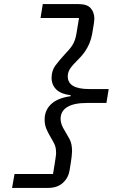

<svg xmlns="http://www.w3.org/2000/svg" viewBox="-20 -780 640 938"><path d="M364 -760Q406 -760 423.5 -739.5Q441 -719 441 -688Q441 -682 439 -667.5Q437 -653 430 -613Q425 -587 416.5 -567.5Q408 -548 397.5 -532Q387 -516 375.5 -503.5Q364 -491 353 -480Q327 -454 319 -438.5Q311 -423 311 -407Q311 -345 415 -345H511L500 -277H404Q341 -277 308.5 -257Q276 -237 276 -199Q276 -173 296 -142Q308 -122 320 -100Q332 -78 332 -41Q332 -33 330 -14.5Q328 4 320 52Q314 89 287 113.5Q260 138 215 138H39L51 70H239Q244 40 247 21.5Q250 3 251.5 -8Q253 -19 253.5 -24Q254 -29 254 -32Q254 -58 247 -73.5Q240 -89 229 -107Q218 -125 208 -147Q198 -169 198 -196Q198 -241 229.5 -271Q261 -301 325 -310V-315Q279 -320 255.5 -342.5Q232 -365 232 -400Q232 -435 251.5 -461Q271 -487 297 -515Q307 -526 316 -536Q325 -546 332.5 -557.5Q340 -569 345.5 -584Q351 -599 354 -619L366 -692H178L189 -760Z"/></svg>

Font: IBM Plex Mono Text
Style: Italic
Weight: 450
Italic angle: -9°
Monospace: yes
Designer: Mike Abbink, Paul van der Laan, Pieter van Rosmalen
Foundry: Bold Monday
Version: Version 2.1